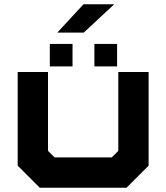

<svg xmlns="http://www.w3.org/2000/svg" viewBox="-20 -876 776 896"><path d="M165.5 0 62.5 -103V-540H204V-172L234.5 -141.5H501.5L532 -172V-540H673.5V-103L570.5 0ZM420.5 -566V-671H526.5V-566ZM212.5 -566V-671H318.5V-566ZM247.5 -724 369.5 -856H513L371 -724Z"/></svg>

Font: Tourney Expanded Black
Style: Regular
Weight: 900
Width: 7
Designer: Tyler Finck
Foundry: Etcetera Type Co
Version: Version 1.010; ttfautohint (v1.8.3)